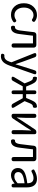

<svg xmlns="http://www.w3.org/2000/svg" viewBox="1670 -2267 831 4211"><g transform="rotate(90 2085.5 -161.5)"><path d="M306 13Q195 13 125 -62Q51 -139 51 -271Q51 -401 130 -482Q203 -557 313 -557Q387 -557 445 -514Q472 -492 450 -464Q425 -431 392 -458Q356 -481 316 -481Q242 -481 194 -422.5Q146 -364 146 -270.5Q146 -177 192.5 -120Q239 -63 314 -63Q363 -63 410 -93Q442 -117 464 -83Q481 -55 455 -35Q388 13 306 13Z M572 13Q554 9 547 -11Q541 -28 546 -49Q548 -61 556 -69Q564 -77 574 -75Q575 -75 576 -75Q636 -75 649 -191Q658 -258 674 -394Q681 -458 685 -490Q688 -514 704 -528.5Q720 -543 744 -543H857H966Q992 -543 1008 -527Q1024 -511 1024 -485V-46Q1024 0 978 0Q932 0 932 -46V-469H763Q760 -443 754 -390Q736 -242 726 -168Q704 13 584 13Q578 13 572 13Z M1216 234Q1198 234 1181 231Q1153 223 1160 190Q1169 150 1208 159Q1210 159 1211 159Q1296 159 1334 42L1346 1L1150 -489Q1128 -543 1186 -543Q1223 -543 1236 -509L1334 -241Q1336 -234 1341 -221Q1371 -131 1386 -89H1391Q1397 -110 1410 -153Q1428 -213 1437 -241L1523 -509Q1534 -543 1569 -543Q1623 -543 1605 -493L1520 -249L1418 45Q1386 134 1343 180Q1291 234 1216 234Z M1704 0Q1640 0 1673 -57L1724 -143L1809 -286L1766 -393Q1748 -438 1728 -455Q1711 -468 1687 -468Q1686 -468 1685 -468Q1678 -467 1672 -476Q1666 -484 1664 -493Q1660 -511 1665 -531Q1669 -554 1683 -557Q1684 -557 1685 -557Q1732 -557 1764 -533Q1800 -505 1828 -440L1879 -319H1963V-502Q1963 -543 2004 -543Q2045 -543 2045 -502V-319H2128L2180 -440Q2207 -505 2244 -533Q2276 -557 2322 -557Q2323 -557 2324 -557Q2338 -554 2343 -532Q2347 -512 2343 -494Q2341 -485 2336 -477Q2329 -467 2322 -468Q2321 -468 2320 -468Q2296 -468 2280 -455Q2259 -437 2242 -393L2198 -286L2335 -57Q2368 0 2303 0Q2271 0 2254 -29L2134 -245H2045V-41Q2045 0 2004 0Q1963 0 1963 -41V-245H1874L1753 -29Q1736 0 1704 0Z M2515 0Q2497 0 2486.5 -10.5Q2476 -21 2476 -39V-499Q2476 -543 2521 -543Q2565 -543 2565 -499V-316Q2565 -279 2560 -191Q2557 -141 2556 -116H2560Q2596 -172 2632 -232L2818 -512Q2838 -543 2875 -543H2884Q2902 -543 2912.5 -532.5Q2923 -522 2923 -504V-271V-44Q2923 0 2879 0Q2834 0 2834 -44V-227Q2834 -274 2841 -390Q2842 -415 2843 -428H2839Q2835 -422 2827 -408Q2783 -338 2767 -311L2581 -31Q2561 0 2524 0Z M3064 13Q3046 9 3039 -11Q3033 -28 3038 -49Q3040 -61 3048 -69Q3056 -77 3066 -75Q3067 -75 3068 -75Q3128 -75 3141 -191Q3150 -258 3166 -394Q3173 -458 3177 -490Q3180 -514 3196 -528.5Q3212 -543 3236 -543H3349H3458Q3484 -543 3500 -527Q3516 -511 3516 -485V-46Q3516 0 3470 0Q3424 0 3424 -46V-469H3255Q3252 -443 3246 -390Q3228 -242 3218 -168Q3196 13 3076 13Q3070 13 3064 13Z M3824 13Q3754 13 3710 -27Q3665 -69 3665 -141Q3665 -229 3745 -277Q3824 -324 3999 -344Q3999 -481 3887 -481Q3825 -481 3754 -442Q3723 -423 3705 -456Q3696 -472 3697 -482Q3698 -492 3713 -501Q3811 -557 3902 -557Q3998 -557 4046 -496Q4090 -439 4090 -334V-167V-37Q4090 0 4051 0Q4015 0 4011 -34L4007 -65H4004Q3910 13 3824 13ZM3850 -60Q3888 -60 3925 -78Q3957 -95 3999 -132V-208V-284Q3866 -268 3808 -234Q3754 -202 3754 -147Q3754 -103 3782 -80Q3807 -60 3850 -60Z"/></g></svg>

Font: GenSenRounded TW R
Style: Regular
Weight: 400
Version: Version 1.501;PS 1;hotconv 16.6.51;makeotf.lib2.5.65220